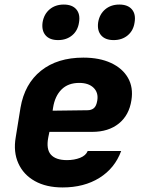

<svg xmlns="http://www.w3.org/2000/svg" viewBox="-20 -813 640 843"><path d="M255 10Q183 10 133 -18Q83 -46 60.5 -96Q38 -146 49 -210L70 -340Q88 -445 160 -502.5Q232 -560 346 -560Q417 -560 467.5 -536.5Q518 -513 542 -471Q566 -429 557 -373Q547 -307 501.5 -270.5Q456 -234 385 -234H197L192 -210Q182 -158 203.5 -134Q225 -110 274 -110Q306 -110 331.5 -120Q357 -130 365 -150H512Q484 -74 416.5 -32Q349 10 255 10ZM211 -327 364 -329Q381 -329 392 -338Q403 -347 407 -371Q413 -406 391 -427.5Q369 -449 328 -449Q279 -449 250 -420Q221 -391 213 -340ZM479 -637Q442 -637 424 -658Q406 -679 411 -715Q417 -751 442 -772Q467 -793 504 -793Q541 -793 559 -772Q577 -751 571 -715Q566 -679 541 -658Q516 -637 479 -637ZM235 -637Q198 -637 180 -658Q162 -679 167 -715Q173 -751 198 -772Q223 -793 260 -793Q297 -793 315 -772Q333 -751 327 -715Q322 -679 297 -658Q272 -637 235 -637Z"/></svg>

Font: JetBrains Mono NL ExtraBold
Style: Italic
Weight: 800
Italic angle: -9°
Monospace: yes
Designer: Philipp Nurullin, Konstantin Bulenkov
Foundry: JetBrains
Version: Version 2.305; ttfautohint (v1.8.4.7-5d5b)